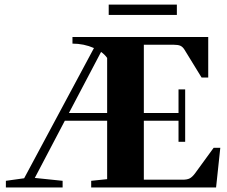

<svg xmlns="http://www.w3.org/2000/svg" viewBox="-20 -826 999 846"><path d="M459 -760.3V-805.7H759.3V-760.3ZM5.9 0V-29.3L86.4 -40.5L394 -614.3Q349.6 -633.8 299.3 -633.8V-663.1H897.5V-484.4H868.2L793 -606.9Q785.2 -619.6 774.9 -624.3Q764.6 -628.9 744.1 -628.9H613.8V-328.1H766.6V-432.1H795.9V-201.2H766.6V-293.9H613.8V-34.2H784.7Q804.7 -34.2 815.9 -40Q827.1 -45.9 838.9 -61.5L921.4 -174.8H950.7L932.1 0H381.8V-29.3L452.1 -36.6V-293.9H265.6L133.3 -42L255.9 -29.3V0ZM452.1 -570.8Q441.9 -585.4 425.3 -597.2L283.7 -328.1H452.1Z"/></svg>

Font: Elstob Grade
Style: Regular
Weight: 400
Designer: Peter S. Baker
Version: Version 1.015